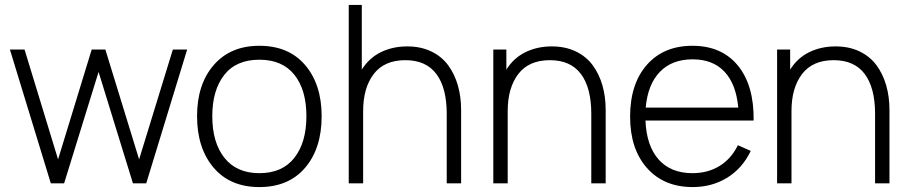

<svg xmlns="http://www.w3.org/2000/svg" viewBox="-20 -740 3670 775"><path d="M185.1 0 20 -540H79.1L214.4 -96.7L350.1 -540H405.3L541.5 -96.7L677.7 -540H735.4L570.3 0H516.6L377.9 -449.7L238.8 0Z M1026.9 -555.2Q1145.5 -555.2 1211.9 -477.1Q1278.3 -398.9 1278.3 -271Q1278.3 -141.1 1211.7 -63Q1145 15.1 1026.9 15.1Q908.7 15.1 842 -63.5Q775.4 -142.1 775.4 -271Q775.4 -399.9 842.8 -477.5Q910.2 -555.2 1026.9 -555.2ZM836.9 -271Q836.9 -164.6 886 -102.8Q935.1 -41 1026.9 -41Q1119.6 -41 1168.2 -103Q1216.8 -165 1216.8 -271Q1216.8 -377.4 1168.2 -438.2Q1119.6 -499 1026.9 -499Q933.1 -499 885 -437.3Q836.9 -375.5 836.9 -271Z M1783.2 -280.8Q1783.2 -385.3 1741.5 -441.2Q1699.7 -497.1 1616.2 -497.1Q1531.2 -497.1 1488.5 -441.2Q1445.8 -385.3 1445.8 -291.5V0H1387.7V-720.2H1440.4V-459Q1469.7 -505.9 1517.3 -529.3Q1564.9 -552.7 1624 -552.7Q1678.2 -552.7 1720.5 -532.5Q1762.7 -512.2 1788.8 -476.8Q1814.9 -441.4 1828.1 -395.5Q1841.3 -349.6 1841.3 -295.4V0H1783.2Z M2366.7 -280.8Q2366.7 -385.3 2325 -441.2Q2283.2 -497.1 2199.7 -497.1Q2114.7 -497.1 2072 -441.2Q2029.3 -385.3 2029.3 -291.5V0H1971.2V-540H2023.9V-459Q2053.2 -505.9 2100.8 -529.3Q2148.4 -552.7 2207.5 -552.7Q2261.7 -552.7 2304 -532.5Q2346.2 -512.2 2372.3 -476.8Q2398.4 -441.4 2411.6 -395.5Q2424.8 -349.6 2424.8 -295.4V0H2366.7Z M2775.9 15.1Q2659.7 15.1 2591.6 -61.8Q2523.4 -138.7 2523.4 -269Q2523.4 -401.4 2591.1 -478.3Q2658.7 -555.2 2774.9 -555.2Q2893.1 -555.2 2958.5 -475.3Q3023.9 -395.5 3022 -253.4H2585.4Q2589.4 -151.9 2638.4 -96.4Q2687.5 -41 2774.9 -41Q2836.9 -41 2884 -69.8Q2931.2 -98.6 2958.5 -153.8L3010.3 -130.9Q2977.5 -61.5 2916 -23.2Q2854.5 15.1 2775.9 15.1ZM2586.4 -305.7H2960Q2951.2 -400.9 2904.3 -450.7Q2857.4 -500.5 2775.9 -500.5Q2692.4 -500.5 2643.6 -450Q2594.7 -399.4 2586.4 -305.7Z M3512.2 -280.8Q3512.2 -385.3 3470.5 -441.2Q3428.7 -497.1 3345.2 -497.1Q3260.3 -497.1 3217.5 -441.2Q3174.8 -385.3 3174.8 -291.5V0H3116.7V-540H3169.4V-459Q3198.7 -505.9 3246.3 -529.3Q3293.9 -552.7 3353 -552.7Q3407.2 -552.7 3449.5 -532.5Q3491.7 -512.2 3517.8 -476.8Q3543.9 -441.4 3557.1 -395.5Q3570.3 -349.6 3570.3 -295.4V0H3512.2Z"/></svg>

Font: Manrope Light
Style: Regular
Weight: 300
Designer: Mikhail Sharanda
Foundry: Mikhail Sharanda
Version: Version 4.505;FEAKit 1.0